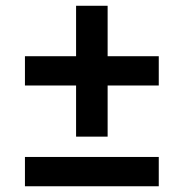

<svg xmlns="http://www.w3.org/2000/svg" viewBox="-20 -649 640 669"><path d="M245.1 -172.9V-351.1H66.9V-453.1H245.1V-628.9H355V-453.1H533.2V-351.1H355V-172.9ZM66.9 0V-102.1H533.2V0Z"/></svg>

Font: Anuphan SemiBold
Style: Bold
Weight: 600
Designer: Mike Abbink, Paul van der Laan, Pieter van Rosmalen, Mint Tantisuwanna
Foundry: Bold Monday; Cadson Demak
Version: Version 3.002;hotconv 1.0.109;makeotfexe 2.5.65596